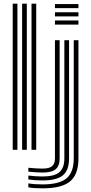

<svg xmlns="http://www.w3.org/2000/svg" viewBox="-20 -820 499 1051"><path d="M152.5 0V-800H178.3V0ZM49.6 0V-800H75.3V0ZM101.1 0V-800H126.8V0ZM280.8 -775.4V-797.9H409.5V-775.4ZM280.8 -685.3V-707.8H409.5V-685.3ZM280.8 -730.3V-752.8H409.5V-730.3ZM213.1 210.9Q186.3 210.9 167.3 209.5Q148.3 208.1 135.2 205.2V183.7Q151.1 186.6 170.5 188Q189.9 189.4 213.1 189.4Q304.4 189.4 344 156.3Q383.7 123.3 383.7 47.2V-600H409.4V47.2Q409.4 135 363.7 172.9Q318.1 210.9 213.1 210.9ZM213.1 167.7Q191.6 167.7 172.5 166.3Q153.3 165 135.2 162.4V141.1Q155.7 143.5 175 144.8Q194.2 146.1 213.1 146.1Q276.7 146.1 304.5 123Q332.3 99.8 332.3 47.1V-600H358V47.1Q358 111.6 324.3 139.6Q290.7 167.7 213.1 167.7ZM213.1 124.5Q196.9 124.5 177.4 123.2Q157.8 121.9 135.2 119.6V98.3Q157.1 100.4 176.9 101.7Q196.7 102.9 213.1 102.9Q249.2 102.9 265 89.6Q280.8 76.4 280.8 47.1V-600H306.5V47.1Q306.5 88.1 284.8 106.3Q263.1 124.5 213.1 124.5Z"/></svg>

Font: Big Shoulders Inline Text SC Thin
Style: Regular
Weight: 100
Designer: Patric King
Foundry: XO Type Co
Version: Version 2.002